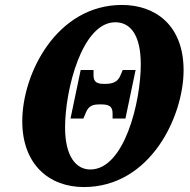

<svg xmlns="http://www.w3.org/2000/svg" viewBox="-20 -745 768 776"><path d="M319 11C589 11 722 -276 722 -461C722 -644 607 -725 473 -725C210 -725 70 -449 70 -255C70 -82 177 11 319 11ZM345 -60C288 -60 243 -112 243 -230C243 -381 311 -655 446 -655C508 -655 549 -602 549 -485C549 -334 483 -60 345 -60ZM265 -266H317L325 -285C334 -307 343 -323 380 -323H392C430 -323 435 -306 435 -285V-266H487L528 -462H476L468 -443C460 -423 447 -406 407 -406H398C363 -406 358 -422 358 -443V-462H306Z"/></svg>

Font: Noto Serif Condensed Black
Style: Italic
Weight: 900
Width: 3
Italic angle: -12°
Designer: Monotype Design Team
Foundry: Monotype Imaging Inc.
Version: Version 2.013